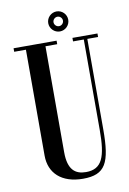

<svg xmlns="http://www.w3.org/2000/svg" viewBox="-94 -902 651 967"><g transform="rotate(-10 232.0 -418.5)"><path d="M265 -742.8C293.2 -742.8 316.2 -765.8 316.2 -794C316.2 -822.2 293.2 -845.2 265 -845.2C237.2 -845.2 213.8 -822.2 213.8 -794C213.8 -765.8 237.2 -742.8 265 -742.8ZM265 -818.2C278.2 -818.2 289.2 -807.2 289.2 -794C289.2 -780.8 278.2 -769.8 265 -769.8C252 -769.8 240.8 -780.8 240.8 -794C240.8 -807.2 252 -818.2 265 -818.2ZM449 -700H321V-682H376V-219.5C376 -82 354 -22.5 271.5 -22.5C216.5 -22.5 180 -50.5 180 -140V-682H240V-700H20V-682H80V-140C80 -51 141.5 8 251 8C365.5 8 394 -47.5 394 -219.5V-682H449Z"/></g></svg>

Font: Picaflor 24 pt
Style: Regular
Weight: 400
Designer: Ariel Martín Pérez
Foundry: Tunera Type Foundry
Version: Version 1.000;hotconv 1.0.109;makeotfexe 2.5.65596